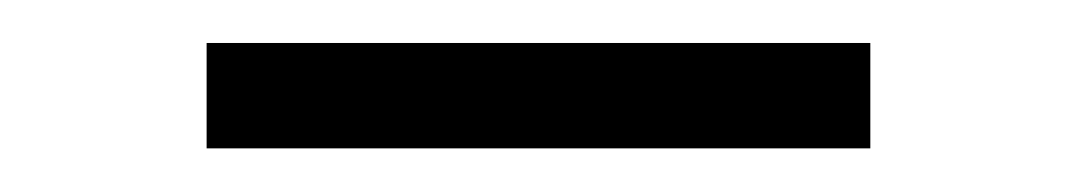

<svg xmlns="http://www.w3.org/2000/svg" viewBox="-20 -297 493 88"><path d="M378.9 -229H74.7V-277.3H378.9Z"/></svg>

Font: Vazirmatn FD ExtraLight
Style: Regular
Weight: 200
Designer: Saber Rastikerdar
Foundry: Saber Rastikerdar
Version: Version 33.003